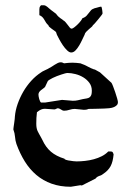

<svg xmlns="http://www.w3.org/2000/svg" viewBox="-20 -710 499 736"><path d="M31.2 -213.9Q31.2 -216.3 32.2 -223.4Q33.2 -230.5 34.4 -238.5Q35.6 -246.6 36.4 -253.9Q37.1 -261.2 37.1 -263.7Q39.1 -287.1 47.6 -311.5Q56.2 -335.9 69.3 -358.6Q82.5 -381.3 99.9 -400.4Q117.2 -419.4 137.7 -432.6Q138.2 -433.6 142.8 -436Q147.5 -438.5 152.8 -440.9Q158.2 -443.4 163.1 -445.8Q168 -448.2 168.9 -449.2Q172.4 -450.7 178 -454.3Q183.6 -458 189.5 -461.7Q195.3 -465.3 201.2 -468.3Q207 -471.2 211.9 -471.2Q216.3 -471.2 219 -470.2Q221.7 -469.2 225.6 -467.3Q233.9 -468.3 241.5 -469Q249 -469.7 256.8 -469.7Q265.1 -469.7 272.5 -469Q279.8 -468.3 288.1 -467.3Q288.1 -467.3 290 -466.6Q292 -465.8 294.4 -464.8Q296.9 -463.9 299.3 -462.9Q301.8 -461.9 303.2 -461.4Q304.7 -460.9 309.1 -458.7Q313.5 -456.5 318.8 -453.6Q324.2 -450.7 329.1 -448.5Q334 -446.3 335.9 -445.8Q335.9 -445.3 339.4 -444.3Q342.8 -443.4 343.8 -443.4L363.3 -432.6L407.2 -392.6Q409.2 -390.1 413.3 -379.6Q417.5 -369.1 421.6 -356.7Q425.8 -344.2 429 -333Q432.1 -321.8 432.1 -318.4Q432.1 -311.5 428.2 -307.4Q424.3 -303.2 418.9 -300.5Q413.6 -297.9 407.5 -296.6Q401.4 -295.4 397 -294.9H395Q390.1 -294.4 379.2 -293.9Q368.2 -293.5 356.2 -293.2Q344.2 -293 333.7 -292.7Q323.2 -292.5 319.3 -292.5Q314 -290 309.8 -289.6Q305.7 -289.1 301.3 -289.1L266.6 -292.5Q256.8 -292.5 246.3 -289.1Q235.8 -285.6 226.1 -285.6Q219.7 -285.6 213.6 -290.3Q207.5 -294.9 200.2 -294.9Q199.2 -294.9 195.1 -292.7Q190.9 -290.5 189 -290.5L151.9 -293Q144 -293 137.2 -290Q130.4 -287.1 121.6 -279.8Q120.1 -267.1 119.6 -257.6Q119.1 -248 119.1 -236.3Q119.1 -226.1 120.4 -219.7Q121.6 -213.4 124 -207.8Q126.5 -202.1 129.9 -196.5Q133.3 -190.9 137.7 -182.6L142.6 -173.3Q155.3 -145.5 175.3 -128.4Q195.3 -111.3 227.1 -101.6Q227.1 -99.1 234.1 -96.9Q241.2 -94.7 250 -93.8Q260.3 -91.8 273.4 -91.3Q289.6 -91.3 306.6 -93.3Q323.7 -95.2 339.8 -99.6Q356 -104 370.4 -111.3Q384.8 -118.7 395 -129.4H402.8Q408.7 -129.4 410.9 -127.7Q413.1 -126 415.5 -118.2Q414.1 -104 411.4 -93Q408.7 -82 404.1 -73.2Q399.4 -64.5 392.1 -56.9Q384.8 -49.3 373 -41.5Q369.1 -38.6 365.7 -37.4Q362.3 -36.1 359.4 -35.2Q356.4 -34.2 353.3 -32.2Q350.1 -30.3 346.2 -25.4L293.9 1L288.1 0L251.5 5.9Q210.4 5.9 177.7 -5.9Q145 -17.6 119.4 -39.3Q93.8 -61 75 -91.3Q56.2 -121.6 43 -158.2Q38.6 -171.4 37.6 -185.3Q36.6 -199.2 31.2 -213.9ZM127.4 -347.2Q127.4 -344.7 128.2 -339.8Q128.9 -335 130.4 -330.1Q131.8 -325.2 133.8 -321.3Q135.7 -317.4 137.7 -316.9H152.8L217.8 -327.1L259.3 -323.7Q270 -323.7 278.6 -325.7Q287.1 -327.6 297.4 -330.1Q306.6 -331.5 313.2 -332.8Q319.8 -334 324 -337.4Q328.1 -340.8 330.1 -346.4Q332 -352.1 332 -362.3Q332 -379.4 322.8 -392.1Q313.5 -404.8 299.6 -413.3Q285.6 -421.9 269.3 -426Q252.9 -430.2 238.8 -430.2Q235.4 -430.2 229 -428.5Q222.7 -426.8 214.6 -424.1Q206.5 -421.4 198 -418.2Q189.5 -415 182.4 -411.4Q175.3 -407.7 169.9 -404.5Q164.6 -401.4 163.1 -398.9L152.8 -377Q149.9 -373.5 145.5 -370.6Q141.1 -367.7 137 -364.3Q132.8 -360.8 130.1 -356.7Q127.4 -352.5 127.4 -347.2ZM165.5 -613.3Q160.2 -617.7 156.7 -623Q153.3 -628.4 150.1 -634Q147 -639.6 142.6 -644.3Q138.2 -648.9 130.9 -651.9V-673.3Q130.9 -677.2 131.6 -680.9Q132.3 -684.6 137.2 -689.9H148.9Q153.3 -689 156.2 -687.3Q159.2 -685.5 162.1 -683.1Q165 -680.7 168.5 -677.5Q171.9 -674.3 177.2 -670.4L194.8 -657.2Q199.2 -650.9 203.6 -646.7Q208 -642.6 211.9 -639.9Q215.8 -637.2 218.5 -635.5Q221.2 -633.8 222.2 -632.3Q227.1 -629.9 231.4 -624.8Q235.8 -619.6 240 -614Q244.1 -608.4 247.6 -604.2Q251 -600.1 254.4 -600.1Q258.3 -600.1 265.1 -605.5Q272 -610.8 278.6 -617.4Q285.2 -624 290 -630.4Q294.9 -636.7 294.9 -639.2Q306.6 -644 311.8 -649.7Q316.9 -655.3 320.6 -660.4Q324.2 -665.5 328.6 -670.4Q333 -675.3 343.3 -678.7Q344.7 -678.7 347.9 -679.7Q351.1 -680.7 354.7 -681.6Q358.4 -682.6 361.8 -683.6Q365.2 -684.6 367.7 -684.6Q369.1 -684.1 370.1 -680.2Q371.1 -676.3 371.8 -671.4Q372.6 -666.5 372.8 -662.6Q373 -658.7 373 -658.2Q373 -656.7 367.9 -650.1Q362.8 -643.6 356.4 -635.7Q350.1 -627.9 344 -621.1Q337.9 -614.3 335.9 -613.3Q335.9 -610.8 331.3 -606.9Q326.7 -603 321 -598.1Q315.4 -593.3 310.3 -587.9Q305.2 -582.5 304.2 -576.7Q300.3 -569.3 295.2 -557.9Q290 -546.4 283.4 -535.4Q276.9 -524.4 269.3 -516.6Q261.7 -508.8 252.9 -508.8Q245.6 -508.8 237.1 -517.1Q228.5 -525.4 220.9 -536.6Q213.4 -547.9 207.3 -559.1Q201.2 -570.3 198.2 -576.7L194.8 -586.9Q193.4 -588.9 188.5 -592.3Q183.6 -595.7 178.5 -599.4Q173.3 -603 169.4 -606.7Q165.5 -610.4 165.5 -613.3Z"/></svg>

Font: IM FELL English
Style: Regular
Weight: 400
Designer: Igino Marini
Foundry: Igino Marini
Version: 3.00